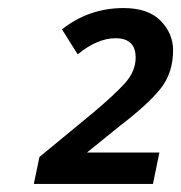

<svg xmlns="http://www.w3.org/2000/svg" viewBox="-20 -873 450 477"><path d="M64 -416H360L376 -494H196L280 -562Q348 -614 379 -653Q410 -692 410 -748Q410 -790 379 -821.5Q348 -853 287 -853Q201 -853 134 -800L173 -738Q222 -778 267 -778Q317 -778 317 -730Q317 -696 290.5 -666.5Q264 -637 209 -591L78 -483Z"/></svg>

Font: Noto Sans UI Medium
Style: Italic
Weight: 500
Italic angle: -12°
Designer: Monotype Design Team
Foundry: Monotype Imaging Inc.
Version: Version 1.901